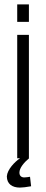

<svg xmlns="http://www.w3.org/2000/svg" viewBox="-20 -717 210 870"><path d="M58 -697V-618H111V-697ZM58 -559V0H71C47 16 13 51 11 82C11 117 36 133 70 133C82 133 99 131 121 127L116 84C110 85 97 87 90 87C77 87 68 80 68 65C68 44 89 19 112 0H110H111V-559Z"/></svg>

Font: Modon Arabic
Style: Regular
Weight: 400
Designer: Ahmedzaza
Foundry: Ahmedzaza
Version: Version 2.010